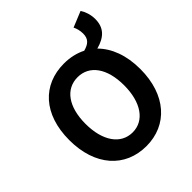

<svg xmlns="http://www.w3.org/2000/svg" viewBox="-246 -1085 1262 1262"><g transform="rotate(-45 385.0 -453.5)"><path d="M387 -114C277 -114 207 -215 207 -373C207 -532 277 -627 387 -627C496 -627 566 -532 566 -373C566 -215 496 -114 387 -114ZM599 -876C608 -859 616 -832 616 -804C616 -754 590 -732 541 -719C496 -742 444 -754 387 -754C190 -754 56 -614 56 -373C56 -133 190 14 387 14C582 14 717 -133 717 -373C717 -502 678 -602 612 -668C697 -691 740 -736 740 -815C740 -857 726 -896 709 -921Z"/></g></svg>

Font: Genne Gothic Bold
Style: Regular
Weight: 700
Designer: Ryoko NISHIZUKA (kana & ideographs); Paul D. Hunt (Latin, Greek & Cyrillic); Wenlong ZHANG (bopomofo); Sandoll Communica
Foundry: Adobe Systems Incorporated
Version: Version 1.004;PS 1.004;hotconv 16.6.51;makeotf.lib2.5.65220